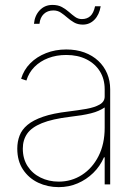

<svg xmlns="http://www.w3.org/2000/svg" viewBox="-20 -750 560 781"><path d="M218.8 11.2Q173.8 11.2 135.5 -6.8Q97.2 -24.9 73.7 -60.1Q50.3 -95.2 50.3 -145.5Q50.3 -173.8 59.6 -198.2Q68.8 -222.7 91.8 -241.9Q114.7 -261.2 155 -275.1Q195.3 -289.1 257.8 -296.4Q297.4 -301.3 331.1 -307.1Q364.7 -313 385.3 -324.7Q405.8 -336.4 405.8 -357.4V-386.7Q405.8 -428.7 386.2 -460Q366.7 -491.2 331.5 -508.8Q296.4 -526.4 249.5 -526.4Q209.5 -526.4 176.3 -513.7Q143.1 -501 120.1 -477.8Q97.2 -454.6 87.4 -422.4L65.9 -429.7Q76.7 -465.8 103 -492.4Q129.4 -519 167.2 -533.9Q205.1 -548.8 249.5 -548.8Q290.5 -548.8 323.5 -536.6Q356.4 -524.4 379.9 -502.4Q403.3 -480.5 415.8 -450.9Q428.2 -421.4 428.2 -386.7V0H405.8V-109.9H402.8Q386.7 -73.2 359.1 -46.4Q331.5 -19.5 295.9 -4.2Q260.3 11.2 218.8 11.2ZM218.8 -11.2Q270.5 -11.2 313 -38.3Q355.5 -65.4 380.6 -114.7Q405.8 -164.1 405.8 -230V-313Q395 -305.7 381.3 -299.6Q367.7 -293.5 350.1 -289.1Q332.5 -284.7 311.3 -281.2Q290 -277.8 265.1 -274.9Q192.4 -266.1 150.4 -249Q108.4 -231.9 90.6 -206.3Q72.8 -180.7 72.8 -145.5Q72.8 -104.5 92 -74.5Q111.3 -44.4 144.8 -27.8Q178.2 -11.2 218.8 -11.2ZM316.9 -649.9Q296.4 -649.9 281.2 -658.7Q266.1 -667.5 253.4 -678.7Q240.7 -689.9 227.5 -698.7Q214.4 -707.5 197.3 -707.5Q173.3 -707.5 158.2 -693.1Q143.1 -678.7 140.6 -653.3H118.2Q121.1 -686.5 141.6 -708.3Q162.1 -730 193.4 -730Q216.3 -730 232.2 -721.2Q248 -712.4 260.7 -701.2Q273.4 -689.9 285.6 -681.2Q297.9 -672.4 313 -672.4Q334 -672.4 347.4 -684.6Q360.8 -696.8 366.7 -724.6H389.6Q383.8 -689.9 364.3 -669.9Q344.7 -649.9 316.9 -649.9Z"/></svg>

Font: Inter 17pt Thin
Style: Regular
Weight: 250
Version: Version 4.001;git-66647c0bb